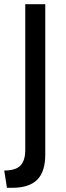

<svg xmlns="http://www.w3.org/2000/svg" viewBox="-40 -720 315 912"><path d="M-7 172 -20 90Q34 90 57 66.5Q80 43 80 -8V-700H175V14Q175 96 136.5 134Q98 172 19 172Z"/></svg>

Font: Cabin VF Beta
Style: Regular
Weight: 400
Designer: Pablo Impallari
Foundry: Pablo Impallari. http://www.impallari.com Igino Marini. http://www.ikern.com
Version: Version 2.200